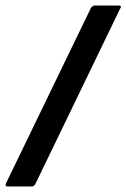

<svg xmlns="http://www.w3.org/2000/svg" viewBox="-40 -675 457 695"><path d="M-12 0Q-17 0 -19 -3Q-21 -6 -18 -12L289 -646Q295 -655 303 -655H390Q403 -655 394 -642L88 -9Q83 0 74 0Z"/></svg>

Font: Sofia Sans Condensed ExtraBold
Style: Italic
Weight: 800
Italic angle: -9°
Version: Version 4.100